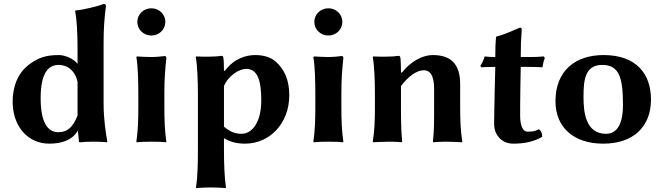

<svg xmlns="http://www.w3.org/2000/svg" viewBox="-20 -718 3360 973"><path d="M373 -54H375L380 0C380 2 383 3 389 3C402 1 438 0 453 0C465 0 509 1 522 3L524 0C516 -43 505 -117 505 -192V-500C505 -574 509 -627 517 -688C517 -695 512 -698 506 -698C481 -688 404 -668 363 -665L361 -662C369 -619 373 -550 373 -474V-394C354 -421 308 -439 279 -439C212 -439 176 -426 130 -393C68 -348 44 -275 44 -203C44 -80 119 10 230 10C293 10 346 -8 373 -54ZM373 -133C349 -69 317 -48 276 -48C222 -48 186 -96 186 -221C186 -356 230 -389 278 -389C325 -389 363 -355 373 -303Z M681 -235V-180C681 -105 679 -54 671 0L673 3C694 1 712 0 747 0C781 0 802 1 821 3L823 0C815 -57 813 -104 813 -180V-246C813 -321 817 -364 823 -424C823 -431 820 -434 814 -434C800 -432 773 -429 745 -429C719 -429 692 -431 674 -432L671 -428C679 -385 681 -310 681 -235ZM676 -607C676 -569 707 -538 747 -538C787 -538 818 -569 818 -607C818 -645 787 -676 747 -676C707 -676 676 -645 676 -607Z M1119 -358 1115 -361C1115 -384 1114 -417 1112 -425C1111 -432 1109 -435 1103 -435C1074 -430 1009 -430 974 -432L972 -429C980 -386 983 -310 983 -235V32C983 106 982 178 973 232L974 235C974 235 1013 232 1048 232C1082 232 1123 235 1123 235L1125 232C1117 175 1115 107 1115 32V-18C1148 3 1185 10 1222 10C1348 10 1446 -94 1446 -235C1446 -310 1423 -366 1376 -407C1352 -427 1318 -439 1274 -439C1231 -439 1168 -425 1119 -358ZM1115 -282C1137 -335 1193 -369 1227 -369C1288 -369 1304 -305 1304 -208C1304 -102 1260 -40 1204 -40C1179 -40 1152 -45 1115 -76Z M1578 -235V-180C1578 -105 1576 -54 1568 0L1570 3C1591 1 1609 0 1644 0C1678 0 1699 1 1718 3L1720 0C1712 -57 1710 -104 1710 -180V-246C1710 -321 1714 -364 1720 -424C1720 -431 1717 -434 1711 -434C1697 -432 1670 -429 1642 -429C1616 -429 1589 -431 1571 -432L1568 -428C1576 -385 1578 -310 1578 -235ZM1573 -607C1573 -569 1604 -538 1644 -538C1684 -538 1715 -569 1715 -607C1715 -645 1684 -676 1644 -676C1604 -676 1573 -645 1573 -607Z M2312 -180V-291C2312 -396 2263 -439 2173 -439C2122 -439 2062 -408 2016 -349L2012 -352C2012 -375 2011 -417 2009 -425C2008 -432 2006 -435 2000 -435C1971 -430 1906 -430 1871 -432L1869 -429C1877 -386 1880 -310 1880 -235V-180C1880 -105 1878 -54 1869 0L1871 3C1871 3 1918 0 1953 0C1987 0 2015 3 2015 3L2018 0C2013 -57 2012 -104 2012 -180V-282C2050 -332 2092 -362 2128 -362C2155 -362 2180 -342 2180 -269V-180C2180 -105 2180 -53 2174 0L2176 3C2176 3 2208 0 2243 0C2277 0 2321 3 2321 3L2323 0C2314 -57 2312 -104 2312 -180Z M2490 -429C2470 -429 2448 -430 2436 -432C2431 -415 2424 -399 2414 -384L2419 -377C2436 -378 2467 -379 2490 -379L2487 -261C2486 -201 2484 -118 2484 -88C2484 -41 2517 10 2581 10C2633 10 2685 1 2728 -25C2728 -41 2722 -56 2711 -63C2689 -52 2679 -51 2653 -51C2626 -51 2616 -90 2616 -131C2616 -133 2616 -136 2616 -138C2616 -169 2616 -216 2617 -272L2619 -379H2657C2681 -379 2716 -378 2729 -377C2731 -392 2735 -409 2741 -424L2736 -432C2717 -430 2689 -429 2666 -429H2619C2619 -485 2620 -515 2624 -568C2624 -575 2621 -578 2615 -578C2590 -568 2536 -542 2496 -533L2494 -530C2491 -503 2490 -469 2490 -429Z M2795 -205C2795 -72 2888 10 3037 10C3190 10 3279 -76 3279 -214C3279 -340 3208 -439 3039 -439C2896 -439 2795 -360 2795 -205ZM3032 -389C3117 -389 3137 -326 3137 -187C3137 -72 3096 -40 3051 -40C2947 -40 2937 -151 2937 -228C2937 -315 2946 -389 3032 -389Z"/></svg>

Font: Libertinus Sans
Style: Bold
Weight: 700
Designer: Philipp H. Poll, Khaled Hosny
Foundry: Caleb Maclennan
Version: Version 7.050;RELEASE